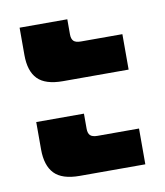

<svg xmlns="http://www.w3.org/2000/svg" viewBox="-59 -532 462 539"><g transform="rotate(-10 172.5 -262.5)"><path d="M32 -404V-482H168V-439Q168 -426 174 -420Q180 -414 195 -414H313V-313H126Q76 -313 54 -335.5Q32 -358 32 -404ZM32 -135V-213H168V-170Q168 -157 174 -151Q180 -145 195 -145H313V-43H126Q76 -43 54 -66Q32 -89 32 -135Z"/></g></svg>

Font: Prompt SemiBold
Style: Regular
Weight: 600
Designer: Katatrad Team
Foundry: CadsonDemak
Version: Version 1.000